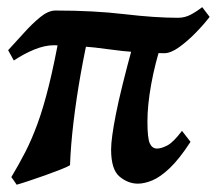

<svg xmlns="http://www.w3.org/2000/svg" viewBox="-20 -486 598 529"><path d="M537.1 -466.3 557.6 -439.5Q541.5 -418.5 518.8 -395.3Q496.1 -372.1 473.1 -355.7Q450.2 -339.4 432.6 -339.4Q355.5 -339.4 278.8 -350.3Q202.1 -361.3 127.9 -361.3Q104 -361.3 75.4 -349.9Q46.9 -338.4 18.1 -319.3L2.4 -347.7Q23.4 -370.1 46.1 -395.5Q68.8 -420.9 91.1 -439Q113.3 -457 132.8 -457Q237.8 -457 322.8 -447Q407.7 -437 470.2 -437Q489.3 -437 505.4 -445.6Q521.5 -454.1 537.1 -466.3ZM504.9 -95.2Q474.1 -47.9 447.8 -22.9Q421.4 2 399.7 11Q377.9 20 359.9 20Q333 20 309.6 0.7Q286.1 -18.6 286.1 -74.2Q286.1 -104 299.3 -171.4Q312.5 -238.8 347.7 -367.2L426.8 -372.6Q406.7 -310.5 396.5 -253.4Q386.2 -196.3 386.2 -150.9Q386.2 -105 392.8 -90.8Q399.4 -76.7 412.6 -76.7Q424.3 -76.7 440.9 -85.2Q457.5 -93.8 481.4 -125.5ZM228.5 -410.2Q214.4 -350.1 202.4 -282.7Q190.4 -215.3 182.6 -150.1Q174.8 -85 172.9 -30.8Q166 -26.4 146.7 -18.8Q127.4 -11.2 103.5 -2.7Q79.6 5.9 58.1 12.9Q36.6 20 25.9 22.9Q24.4 20 17.8 11Q11.2 2 11.2 2Q31.7 -32.2 49.6 -66.9Q67.4 -101.6 83.5 -145.5Q99.6 -189.5 114.7 -250.5Q129.9 -311.5 145.5 -398.4Q152.8 -401.4 172.9 -404.1Q192.9 -406.7 210.7 -408.4Q228.5 -410.2 228.5 -410.2Z"/></svg>

Font: Gentium Plus
Style: Bold Italic
Weight: 700
Italic angle: -8°
Designer: Victor Gaultney, Annie Olsen, Iska Routamaa, Becca Hirsbrunner
Foundry: SIL International
Version: Version 6.101